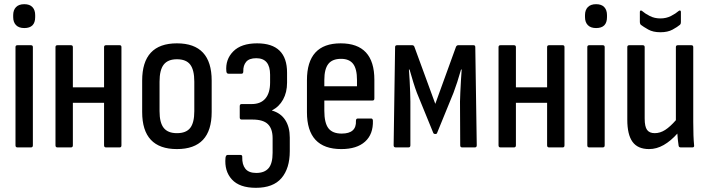

<svg xmlns="http://www.w3.org/2000/svg" viewBox="-20 -704 3386 917"><path d="M63 0Q54 0 54 -10V-479Q54 -488 63 -488H128Q137 -488 137 -479V-10Q137 0 128 0ZM96 -570Q70 -570 56.5 -584Q43 -598 43 -622V-632Q43 -656 56.5 -670Q70 -684 96 -684Q122 -684 135 -670Q148 -656 148 -632V-622Q148 -570 96 -570Z M254 0Q245 0 245 -10V-479Q245 -488 254 -488H319Q328 -488 328 -479V-287H477V-479Q477 -488 486 -488H552Q560 -488 560 -479V-10Q560 0 552 0H486Q477 0 477 -10V-213H328V-10Q328 0 319 0Z M825 8Q659 8 659 -169V-319Q659 -497 825 -497Q991 -497 991 -319V-169Q991 8 825 8ZM825 -68Q869 -68 888.5 -93Q908 -118 908 -173V-314Q908 -370 888.5 -395.5Q869 -421 825 -421Q782 -421 762 -395.5Q742 -370 742 -314V-173Q742 -118 762 -93Q782 -68 825 -68Z M1202 193Q1124 193 1087.5 153Q1051 113 1057 49Q1059 36 1067 36H1129Q1138 36 1137 47Q1136 82 1152 102Q1168 122 1204 122Q1243 122 1262.5 99.5Q1282 77 1282 26V-44Q1282 -89 1259.5 -111Q1237 -133 1186 -133H1134Q1125 -133 1125 -143V-197Q1125 -207 1134 -207H1182Q1225 -207 1247.5 -233.5Q1270 -260 1270 -310V-347Q1270 -426 1204 -426Q1170 -426 1155.5 -408.5Q1141 -391 1142 -363Q1142 -352 1134 -352H1071Q1062 -352 1061 -364Q1056 -420 1094 -458.5Q1132 -497 1208 -497Q1351 -497 1351 -357V-309Q1351 -263 1332 -228.5Q1313 -194 1279 -177V-176Q1321 -164 1342.5 -130.5Q1364 -97 1364 -47V18Q1364 100 1324.5 146.5Q1285 193 1202 193Z M1610 8Q1446 8 1446 -168V-321Q1446 -497 1607 -497Q1768 -497 1768 -323V-234Q1768 -224 1760 -224H1529V-175Q1529 -117 1548.5 -91.5Q1568 -66 1612 -66Q1683 -66 1680 -127Q1680 -138 1689 -138H1753Q1760 -138 1761 -128Q1763 -63 1723.5 -27.5Q1684 8 1610 8ZM1529 -292H1685V-322Q1685 -375 1666.5 -399Q1648 -423 1609 -423Q1567 -423 1548 -398.5Q1529 -374 1529 -322Z M1870 0Q1860 0 1860 -10L1867 -479Q1867 -488 1876 -488H1949Q1956 -488 1959 -481L2059 -208L2158 -481Q2162 -488 2168 -488H2242Q2250 -488 2250 -479L2257 -10Q2257 0 2248 0H2187Q2178 0 2178 -10L2177 -219Q2177 -235 2178.5 -262.5Q2180 -290 2181.5 -319.5Q2183 -349 2185 -372H2182Q2173 -340 2163.5 -311Q2154 -282 2146 -261L2068 -70Q2067 -64 2059 -64Q2051 -64 2049 -70L1971 -261Q1963 -282 1954 -311Q1945 -340 1936 -372H1933Q1935 -349 1936.5 -319.5Q1938 -290 1939 -262.5Q1940 -235 1940 -219V-10Q1940 0 1931 0Z M2370 0Q2361 0 2361 -10V-479Q2361 -488 2370 -488H2435Q2444 -488 2444 -479V-287H2593V-479Q2593 -488 2602 -488H2668Q2676 -488 2676 -479V-10Q2676 0 2668 0H2602Q2593 0 2593 -10V-213H2444V-10Q2444 0 2435 0Z M2794 0Q2785 0 2785 -10V-479Q2785 -488 2794 -488H2859Q2868 -488 2868 -479V-10Q2868 0 2859 0ZM2827 -570Q2801 -570 2787.5 -584Q2774 -598 2774 -622V-632Q2774 -656 2787.5 -670Q2801 -684 2827 -684Q2853 -684 2866 -670Q2879 -656 2879 -632V-622Q2879 -570 2827 -570Z M3080 8Q3026 8 3001 -26.5Q2976 -61 2976 -132V-479Q2976 -488 2985 -488H3050Q3059 -488 3059 -479V-138Q3059 -99 3070.5 -83.5Q3082 -68 3107 -68Q3133 -68 3157 -83.5Q3181 -99 3208 -130V-479Q3208 -488 3217 -488H3282Q3291 -488 3291 -479V-122Q3291 -85 3292 -58Q3293 -31 3295 -11Q3297 0 3287 0H3231Q3222 0 3221 -9Q3217 -35 3215 -66Q3184 -31 3150 -11.5Q3116 8 3080 8ZM3134 -550Q3099 -550 3076 -563Q3053 -576 3040 -586Q3036 -592 3036 -598V-647Q3036 -652 3039 -653.5Q3042 -655 3046 -652Q3061 -639 3083.5 -627.5Q3106 -616 3134 -616Q3162 -616 3184.5 -627.5Q3207 -639 3222 -652Q3226 -655 3229 -653.5Q3232 -652 3232 -647V-598Q3232 -590 3228 -586Q3215 -575 3192 -562.5Q3169 -550 3134 -550Z"/></svg>

Font: Sofia Sans Condensed Medium
Style: Regular
Weight: 500
Designer: Botio Nikoltchev, Ani Petrova
Foundry: lettersoup
Version: Version 4.101; ttfautohint (v1.8.4.7-5d5b)